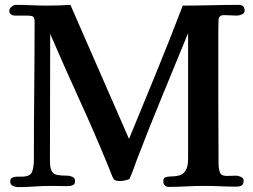

<svg xmlns="http://www.w3.org/2000/svg" viewBox="-20 -767 1040 788"><path d="M984 -723Q984 -747 960 -747Q902 -747 845 -745.5Q788 -744 730 -744Q678 -607 622 -470.5Q566 -334 510 -198H509L269 -747Q223 -744 176 -744Q143 -744 109.5 -745.5Q76 -747 43 -747Q36 -747 27 -739Q18 -731 18 -723Q18 -713 25 -708Q32 -703 42 -703Q55 -703 67 -703Q79 -703 92 -703Q107 -703 114.5 -699.5Q122 -696 122 -679Q122 -537 120.5 -394.5Q119 -252 119 -110Q119 -81 111.5 -61.5Q104 -42 69 -42Q61 -42 50 -42Q39 -42 30.5 -38Q22 -34 22 -22Q22 -9 33 -4Q44 1 54 1Q87 1 120.5 -1.5Q154 -4 187 -4Q204 -4 221.5 -3.5Q239 -3 256 -3Q268 -3 278 -6.5Q288 -10 288 -25Q288 -36 277.5 -41Q267 -46 258 -46Q231 -46 215 -49Q199 -52 192 -65Q185 -78 185 -108Q185 -238 185.5 -368Q186 -498 186 -628Q245 -491 307 -355.5Q369 -220 425 -83Q429 -74 436 -55Q443 -36 448 -30Q453 -26 459 -25Q465 -24 471 -24Q490 -24 511 -32Q520 -52 527.5 -72Q535 -92 542 -112Q592 -243 645.5 -372Q699 -501 752 -631V-118Q752 -82 741.5 -66.5Q731 -51 716 -47Q701 -43 686 -43Q671 -43 660.5 -40Q650 -37 650 -23Q650 -13 656 -6.5Q662 0 672 0Q709 0 745 -2Q781 -4 818 -4Q851 -4 884 -2.5Q917 -1 950 -1Q964 -1 972 -6Q980 -11 980 -26Q980 -36 969 -41Q958 -46 950 -46Q940 -46 930 -45.5Q920 -45 910 -45Q887 -45 882 -61Q877 -77 877 -95Q877 -159 876.5 -222.5Q876 -286 876 -350V-612Q876 -618 876 -635.5Q876 -653 876.5 -670Q877 -687 877 -689Q881 -705 898 -705Q912 -705 926 -704Q940 -703 953 -703Q962 -703 973 -708Q984 -713 984 -723Z"/></svg>

Font: UoqMunThenKhung
Style: Regular
Weight: 400
Designer: Font-Kai, 金井和夫, 宇文滿月
Foundry: Kazuo Kanai, Moonlit Owen
Version: Version 1.197